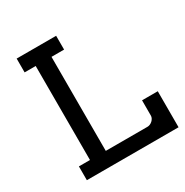

<svg xmlns="http://www.w3.org/2000/svg" viewBox="-170 -876 973 1012"><g transform="rotate(-30 316.5 -370.0)"><path d="M69.8 -740.2H310.1V-656.2H233.4V-84H487.8Q495.6 -84 503.7 -87.6Q511.7 -91.3 518.1 -97.2Q524.4 -103 528.3 -110.6Q532.2 -118.2 532.2 -126V-219.2H627.9V0H69.8V-84H137.2V-656.2H69.8Z"/></g></svg>

Font: Twentytwelve Slab
Style: TwentytwelveSlab
Weight: 400
Designer: Domenico Catapano
Version: Version 1.00 2012